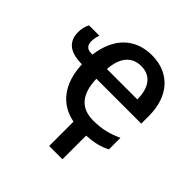

<svg xmlns="http://www.w3.org/2000/svg" viewBox="-194 -696 1032 1032"><g transform="rotate(45 322.0 -180.0)"><path d="M334 3V188H435V8C490 5 531 -4 574 -26V-114C519 -89 474 -76 404 -76C312 -76 261 -131 258 -247H599V-305C599 -454 516 -548 380 -548C261 -548 171 -476 151 -324H142C110 -324 96 -341 96 -370C96 -390 100 -410 106 -422H27C18 -406 11 -382 11 -356C11 -281 59 -247 148 -247C154 -102 225 -18 334 3ZM380 -466C457 -466 492 -409 492 -324H261C267 -418 311 -466 380 -466Z"/></g></svg>

Font: Noto Sans Thai Medium
Style: Regular
Weight: 500
Designer: Monotype Design Team
Foundry: Monotype Imaging Inc.
Version: Version 1.901